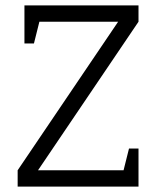

<svg xmlns="http://www.w3.org/2000/svg" viewBox="-20 -687 575 707"><path d="M415 -607H80L70 -667H490V-607L120 -60H480L490 0H45V-60ZM490 -140V0H420L455 -140ZM70 -527V-667H140L105 -527Z"/></svg>

Font: Epunda Slab Light
Style: Regular
Weight: 300
Designer: Simon Atzbach
Foundry: typofactur
Version: Version 1.102